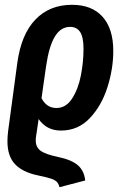

<svg xmlns="http://www.w3.org/2000/svg" viewBox="-20 -563 523 800"><path d="M130 7Q129 13 129 23Q129 50 149 65Q169 80 222 91Q279 103 305 126Q331 149 335 189L228 217Q224 202 216.5 194.5Q209 187 193 181.5Q177 176 139 168Q75 155 43 121.5Q11 88 11 26Q11 6 14 -18L52 -300Q68 -419 127 -481Q186 -543 280 -543Q363 -543 407.5 -493Q452 -443 452 -351Q452 -276 427.5 -199Q403 -122 354 -70.5Q305 -19 234 -19Q174 -19 141 -67ZM172 -287 153 -154Q174 -113 215 -113Q255 -113 280.5 -152.5Q306 -192 317 -248.5Q328 -305 328 -359Q328 -408 314 -429.5Q300 -451 272 -451Q233 -451 208.5 -410.5Q184 -370 172 -287Z"/></svg>

Font: Fira Sans Extra Condensed Medium
Style: Italic
Weight: 500
Width: 3
Italic angle: -8°
Designer: Carrois Corporate & Edenspiekermann AG
Foundry: Carrois Corporate GbR & Edenspiekermann AG
Version: Version 4.203